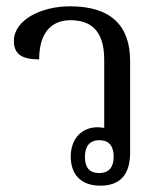

<svg xmlns="http://www.w3.org/2000/svg" viewBox="-20 -578 518 608"><path d="M298 10C360 10 392 -25 392 -94V-385C392 -497 331 -558 202 -558C110 -558 24 -515 24 -448C24 -404 53 -390 104 -390C104 -480 148 -514 203 -514C261 -514 310 -488 310 -389V-173C303 -174 296 -175 289 -175C239 -175 204 -139 204 -82C204 -27 235 10 298 10ZM294 -30C261 -30 249 -50 249 -81C249 -113 262 -134 295 -134C327 -134 340 -113 340 -82C340 -51 327 -30 294 -30Z"/></svg>

Font: Noto Serif Thai SemiCondensed
Style: Regular
Weight: 400
Width: 4
Designer: Monotype Design Team
Foundry: Monotype Imaging Inc.
Version: Version 2.002